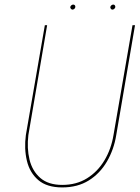

<svg xmlns="http://www.w3.org/2000/svg" viewBox="-20 -810 610 839"><path d="M186 -700 104 -220Q97 -162 109 -112.5Q121 -63 156 -32.5Q191 -2 252 -2Q314 -2 360.5 -31Q407 -60 436.5 -109.5Q466 -159 476 -220L559 -700H570L488 -220Q478 -157 447.5 -104.5Q417 -52 368 -21.5Q319 9 252 9Q185 9 147.5 -23Q110 -55 97.5 -107.5Q85 -160 93 -220L176 -700ZM462 -779Q463 -784 467 -787Q471 -790 475 -790Q479 -790 481.5 -787Q484 -784 484 -779Q483 -775 479.5 -771.5Q476 -768 471 -768Q467 -768 464.5 -771.5Q462 -775 462 -779ZM287 -779Q288 -784 292 -787Q296 -790 300 -790Q304 -790 307 -787Q310 -784 309 -779Q309 -775 305 -771.5Q301 -768 297 -768Q293 -768 290 -771.5Q287 -775 287 -779Z"/></svg>

Font: Jost Thin
Style: Italic
Weight: 200
Italic angle: -5°
Version: Version 3.710